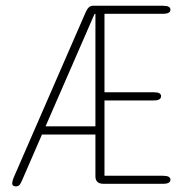

<svg xmlns="http://www.w3.org/2000/svg" viewBox="-20 -639 659 668"><path d="M340.5 0.5Q312 0.5 312 -25.5V-171H126L57 -12Q52.5 -1 48 4.2Q43.5 9.5 35 9.5Q32 9.5 29 8.5Q26 7.5 24.2 5.2Q22.5 3 22.5 -1.5Q22.5 -5 23.8 -9.8Q25 -14.5 27.5 -21L278.5 -597.5Q283.5 -608.5 289.5 -613.8Q295.5 -619 303.5 -619H546.5Q560.5 -619 566.8 -615.5Q573 -612 573 -605Q573 -598.5 566.8 -594.8Q560.5 -591 546.5 -591H343.5V-318H514.5Q528.5 -318 534.5 -314.5Q540.5 -311 540.5 -304Q540.5 -297.5 534.5 -293.5Q528.5 -289.5 514.5 -289.5H343.5V-27.5H546.5Q560.5 -27.5 566.8 -24Q573 -20.5 573 -13.5Q573 -7 566.8 -3.2Q560.5 0.5 546.5 0.5ZM138.5 -199.5H312V-591Q310.5 -591 309.8 -590.5Q309 -590 308 -588.5Z"/></svg>

Font: Sono ExtraLight
Style: Regular
Weight: 200
Designer: Tyler Finck
Foundry: Tyler Finck
Version: Version 2.112